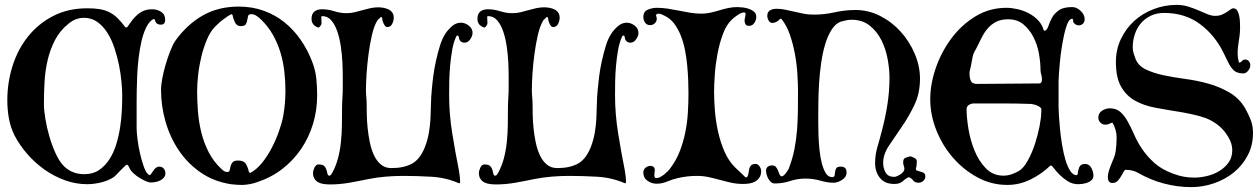

<svg xmlns="http://www.w3.org/2000/svg" viewBox="-20 -750 5166 787"><path d="M609 -672Q592 -663 580 -639Q568 -615 560.5 -583.5Q553 -552 548.5 -515Q544 -478 542.5 -443.5Q541 -409 540.5 -379Q540 -349 540 -331V-224Q540 -210 543.5 -180.5Q547 -151 554 -120.5Q561 -90 570.5 -64Q580 -38 593 -32L597 -34Q603 -43 612 -55Q621 -67 633 -67Q644 -67 651 -59Q658 -51 658 -40Q658 -30 652 -22.5Q646 -15 637 -10.5Q628 -6 618 -4Q608 -2 599 -2Q590 -2 577.5 -7.5Q565 -13 552 -21Q539 -29 528.5 -38.5Q518 -48 514 -55Q512 -59 508 -67Q504 -75 499 -75Q498 -75 490 -67.5Q482 -60 473 -50.5Q464 -41 455.5 -32.5Q447 -24 443 -22Q420 -8 391.5 -1.5Q363 5 337 5Q291 5 246.5 -11Q202 -27 163 -54.5Q124 -82 92.5 -118Q61 -154 40 -194Q23 -228 16.5 -264.5Q10 -301 10 -339Q10 -412 31.5 -480Q53 -548 95 -600.5Q137 -653 198 -684.5Q259 -716 338 -716Q367 -716 388.5 -712.5Q410 -709 428 -700Q446 -691 461.5 -676Q477 -661 494 -638H495H501Q511 -653 521 -666Q531 -679 543 -689.5Q555 -700 569.5 -706Q584 -712 604 -712Q624 -712 640.5 -701.5Q657 -691 657 -669Q657 -649 640 -649Q617 -649 615 -670ZM481 -358Q481 -381 478 -414Q475 -447 468 -482Q461 -517 449.5 -552Q438 -587 420.5 -615Q403 -643 379 -660Q355 -677 324 -677Q290 -677 261 -653Q225 -624 205 -585Q185 -546 175 -502.5Q165 -459 162.5 -413Q160 -367 160 -325Q160 -299 166 -262.5Q172 -226 183 -188.5Q194 -151 209.5 -118Q225 -85 244 -67Q261 -51 281.5 -43.5Q302 -36 325 -36Q361 -36 386 -53Q411 -70 428.5 -97Q446 -124 456.5 -158.5Q467 -193 472.5 -229Q478 -265 479.5 -299Q481 -333 481 -358Z M640 -383Q640 -400 645 -427.5Q650 -455 658.5 -484Q667 -513 677.5 -540Q688 -567 698 -582Q746 -649 810 -686Q874 -723 959 -723Q1014 -723 1061 -706Q1108 -689 1145.5 -659Q1183 -629 1212 -587.5Q1241 -546 1260 -496Q1273 -462 1276.5 -428.5Q1280 -395 1280 -359Q1280 -298 1263 -242Q1246 -186 1214 -139Q1182 -92 1136.5 -57Q1091 -22 1033 -3Q1019 2 1002.5 5Q986 8 972 8Q949 8 926 5Q856 -6 802.5 -43Q749 -80 713 -133.5Q677 -187 658.5 -251.5Q640 -316 640 -383ZM911 -45Q920 -45 921.5 -52.5Q923 -60 925 -68.5Q927 -77 933 -84.5Q939 -92 956 -92Q979 -92 987.5 -78.5Q996 -65 1000 -46L1004 -41L1007 -42Q1032 -55 1054.5 -83Q1077 -111 1094.5 -145Q1112 -179 1124 -213.5Q1136 -248 1141 -275Q1150 -326 1150 -378Q1150 -417 1145.5 -457Q1141 -497 1129.5 -535Q1118 -573 1098.5 -607.5Q1079 -642 1050 -670Q1042 -678 1031.5 -685Q1021 -692 1010 -692Q999 -692 997 -684.5Q995 -677 993.5 -667.5Q992 -658 987.5 -650.5Q983 -643 966 -643Q950 -643 942.5 -659.5Q935 -676 933 -689L930 -692Q923 -690 913.5 -683.5Q904 -677 894 -669.5Q884 -662 875.5 -654Q867 -646 862 -641Q842 -621 828 -587.5Q814 -554 805 -516.5Q796 -479 792 -441.5Q788 -404 788 -377Q788 -335 791.5 -291.5Q795 -248 805.5 -206Q816 -164 835.5 -126Q855 -88 887 -58Q892 -53 898 -49Q904 -45 911 -45Z M1401 -696Q1418 -696 1434.5 -700Q1451 -704 1466.5 -708.5Q1482 -713 1498 -716.5Q1514 -720 1530 -720Q1541 -720 1552 -718Q1563 -716 1572.5 -711.5Q1582 -707 1588 -698.5Q1594 -690 1594 -677Q1594 -665 1587.5 -652Q1581 -639 1567 -639Q1562 -639 1558.5 -643.5Q1555 -648 1552 -654.5Q1549 -661 1547.5 -667.5Q1546 -674 1546 -678L1541 -681Q1538 -676 1533.5 -673Q1529 -670 1526 -665Q1513 -643 1504.5 -606Q1496 -569 1490.5 -527.5Q1485 -486 1482.5 -447Q1480 -408 1480 -381Q1480 -366 1481.5 -351Q1483 -336 1483 -321Q1483 -305 1483.5 -279Q1484 -253 1487 -224Q1490 -195 1496 -166Q1502 -137 1513 -113.5Q1524 -90 1541.5 -75.5Q1559 -61 1584 -61Q1635 -61 1668.5 -79Q1702 -97 1722 -148Q1733 -177 1738 -206Q1743 -235 1744.5 -264.5Q1746 -294 1746.5 -323.5Q1747 -353 1750 -383Q1752 -407 1756 -438Q1760 -469 1767 -500.5Q1774 -532 1783 -561.5Q1792 -591 1805 -611Q1815 -627 1832 -642Q1849 -657 1869 -657Q1886 -657 1901.5 -645Q1917 -633 1917 -615Q1917 -603 1907.5 -589Q1898 -575 1884 -575Q1874 -575 1867.5 -581.5Q1861 -588 1861 -598L1858 -604H1854Q1852 -604 1851 -602Q1850 -600 1849 -598Q1839 -576 1833.5 -545Q1828 -514 1825 -480.5Q1822 -447 1821.5 -415Q1821 -383 1821 -359Q1821 -283 1833.5 -205Q1846 -127 1861 -52Q1863 -40 1864.5 -27.5Q1866 -15 1866 -3L1864 1H1861Q1808 -22 1749 -25.5Q1690 -29 1633 -29Q1598 -29 1561.5 -26Q1525 -23 1490 -16Q1452 -8 1412 -1Q1372 6 1334 6Q1322 6 1309 4.5Q1296 3 1286 -2Q1276 -7 1269.5 -16.5Q1263 -26 1263 -41Q1263 -50 1269 -63Q1275 -76 1286 -76Q1303 -76 1309.5 -69Q1316 -62 1318.5 -53Q1321 -44 1322.5 -37Q1324 -30 1330 -30Q1334 -30 1336.5 -33.5Q1339 -37 1341 -40Q1357 -69 1365.5 -101.5Q1374 -134 1377.5 -168.5Q1381 -203 1381.5 -237.5Q1382 -272 1382 -304Q1382 -326 1383.5 -347.5Q1385 -369 1385 -391Q1385 -406 1385 -433.5Q1385 -461 1383.5 -493.5Q1382 -526 1377 -560Q1372 -594 1362.5 -621.5Q1353 -649 1338 -666.5Q1323 -684 1300 -684Q1297 -684 1297 -679Q1297 -666 1298 -657Q1299 -648 1288 -638L1285 -637Q1257 -646 1257 -673Q1257 -693 1268.5 -702.5Q1280 -712 1300 -712Q1325 -712 1350 -704Q1375 -696 1401 -696Z M2081 -696Q2098 -696 2114.5 -700Q2131 -704 2146.5 -708.5Q2162 -713 2178 -716.5Q2194 -720 2210 -720Q2221 -720 2232 -718Q2243 -716 2252.5 -711.5Q2262 -707 2268 -698.5Q2274 -690 2274 -677Q2274 -665 2267.5 -652Q2261 -639 2247 -639Q2242 -639 2238.5 -643.5Q2235 -648 2232 -654.5Q2229 -661 2227.5 -667.5Q2226 -674 2226 -678L2221 -681Q2218 -676 2213.5 -673Q2209 -670 2206 -665Q2193 -643 2184.5 -606Q2176 -569 2170.5 -527.5Q2165 -486 2162.5 -447Q2160 -408 2160 -381Q2160 -366 2161.5 -351Q2163 -336 2163 -321Q2163 -305 2163.5 -279Q2164 -253 2167 -224Q2170 -195 2176 -166Q2182 -137 2193 -113.5Q2204 -90 2221.5 -75.5Q2239 -61 2264 -61Q2315 -61 2348.5 -79Q2382 -97 2402 -148Q2413 -177 2418 -206Q2423 -235 2424.5 -264.5Q2426 -294 2426.5 -323.5Q2427 -353 2430 -383Q2432 -407 2436 -438Q2440 -469 2447 -500.5Q2454 -532 2463 -561.5Q2472 -591 2485 -611Q2495 -627 2512 -642Q2529 -657 2549 -657Q2566 -657 2581.5 -645Q2597 -633 2597 -615Q2597 -603 2587.5 -589Q2578 -575 2564 -575Q2554 -575 2547.5 -581.5Q2541 -588 2541 -598L2538 -604H2534Q2532 -604 2531 -602Q2530 -600 2529 -598Q2519 -576 2513.5 -545Q2508 -514 2505 -480.5Q2502 -447 2501.5 -415Q2501 -383 2501 -359Q2501 -283 2513.5 -205Q2526 -127 2541 -52Q2543 -40 2544.5 -27.5Q2546 -15 2546 -3L2544 1H2541Q2488 -22 2429 -25.5Q2370 -29 2313 -29Q2278 -29 2241.5 -26Q2205 -23 2170 -16Q2132 -8 2092 -1Q2052 6 2014 6Q2002 6 1989 4.5Q1976 3 1966 -2Q1956 -7 1949.5 -16.5Q1943 -26 1943 -41Q1943 -50 1949 -63Q1955 -76 1966 -76Q1983 -76 1989.5 -69Q1996 -62 1998.5 -53Q2001 -44 2002.5 -37Q2004 -30 2010 -30Q2014 -30 2016.5 -33.5Q2019 -37 2021 -40Q2037 -69 2045.5 -101.5Q2054 -134 2057.5 -168.5Q2061 -203 2061.5 -237.5Q2062 -272 2062 -304Q2062 -326 2063.5 -347.5Q2065 -369 2065 -391Q2065 -406 2065 -433.5Q2065 -461 2063.5 -493.5Q2062 -526 2057 -560Q2052 -594 2042.5 -621.5Q2033 -649 2018 -666.5Q2003 -684 1980 -684Q1977 -684 1977 -679Q1977 -666 1978 -657Q1979 -648 1968 -638L1965 -637Q1937 -646 1937 -673Q1937 -693 1948.5 -702.5Q1960 -712 1980 -712Q2005 -712 2030 -704Q2055 -696 2081 -696Z M3030 -699Q3019 -699 3003 -688Q2987 -677 2979 -669Q2957 -648 2943 -610Q2929 -572 2921 -529.5Q2913 -487 2910 -445Q2907 -403 2907 -373Q2907 -337 2910.5 -294.5Q2914 -252 2923.5 -209.5Q2933 -167 2949.5 -129Q2966 -91 2992 -65Q3003 -54 3014 -44Q3025 -34 3036 -23L3043 -24V-25Q3047 -31 3048 -40Q3049 -49 3051 -57.5Q3053 -66 3058.5 -72Q3064 -78 3077 -78Q3087 -78 3093.5 -68Q3100 -58 3100 -49Q3100 -33 3093 -22.5Q3086 -12 3075.5 -6Q3065 0 3052 2Q3039 4 3026 4Q3001 4 2978 -1Q2955 -6 2931.5 -12.5Q2908 -19 2885 -24Q2862 -29 2837 -29Q2797 -29 2758 -20Q2736 -15 2715 -6Q2694 3 2671 3Q2651 3 2634 -9Q2617 -21 2617 -43Q2617 -55 2626 -62.5Q2635 -70 2646 -70Q2664 -70 2664 -52Q2664 -49 2663 -43.5Q2662 -38 2662 -32.5Q2662 -27 2663.5 -23.5Q2665 -20 2671 -20Q2678 -20 2686.5 -24.5Q2695 -29 2702.5 -35Q2710 -41 2717 -48Q2724 -55 2728 -61Q2752 -93 2766.5 -130.5Q2781 -168 2789 -207.5Q2797 -247 2799.5 -287.5Q2802 -328 2802 -367Q2802 -390 2801 -419Q2800 -448 2797 -480Q2794 -512 2788 -543.5Q2782 -575 2771 -603Q2760 -631 2744 -652.5Q2728 -674 2705 -685Q2699 -688 2692.5 -691Q2686 -694 2679 -694Q2677 -694 2675.5 -693.5Q2674 -693 2672 -693L2669 -687V-686Q2672 -680 2672 -673Q2672 -662 2664 -654.5Q2656 -647 2645 -647Q2631 -647 2624 -657.5Q2617 -668 2617 -680Q2617 -703 2635.5 -710.5Q2654 -718 2672 -718Q2695 -718 2717.5 -714.5Q2740 -711 2762.5 -706.5Q2785 -702 2808 -698Q2831 -694 2855 -694Q2874 -694 2892 -698Q2910 -702 2928 -707.5Q2946 -713 2964.5 -717Q2983 -721 3002 -721Q3011 -721 3024.5 -719.5Q3038 -718 3050.5 -713.5Q3063 -709 3071.5 -701.5Q3080 -694 3080 -681Q3080 -668 3072 -656Q3064 -644 3050 -644Q3040 -644 3036 -650Q3032 -656 3032 -665Q3032 -672 3034 -679Q3036 -686 3036 -693Q3036 -699 3030 -699Z M3487 -709Q3540 -709 3588 -684.5Q3636 -660 3672 -620Q3708 -580 3729.5 -529.5Q3751 -479 3751 -427Q3751 -367 3727.5 -318.5Q3704 -270 3675.5 -229Q3647 -188 3623.5 -152.5Q3600 -117 3600 -82Q3600 -61 3610 -43Q3620 -25 3645 -25Q3650 -25 3657 -28Q3664 -31 3671 -35.5Q3678 -40 3682.5 -46Q3687 -52 3687 -57Q3687 -64 3684.5 -70.5Q3682 -77 3682 -84Q3682 -99 3690 -102.5Q3698 -106 3710 -109H3713Q3720 -107 3729 -102Q3738 -97 3738 -89Q3738 -71 3734 -56L3736 -52Q3746 -48 3759.5 -44.5Q3773 -41 3773 -27Q3773 -16 3764.5 -8.5Q3756 -1 3745 -1Q3730 -1 3723 -10.5Q3716 -20 3705 -24Q3696 -20 3690.5 -15.5Q3685 -11 3679.5 -6.5Q3674 -2 3666.5 1Q3659 4 3645 4Q3607 4 3587 -20.5Q3567 -45 3567 -82Q3567 -116 3577 -149.5Q3587 -183 3595 -215Q3609 -267 3617.5 -322Q3626 -377 3626 -431Q3626 -466 3618.5 -507.5Q3611 -549 3593 -585Q3575 -621 3545 -645Q3515 -669 3471 -669Q3460 -669 3450 -667Q3440 -665 3429 -662Q3406 -655 3389.5 -629.5Q3373 -604 3362.5 -569Q3352 -534 3346 -492.5Q3340 -451 3337.5 -410.5Q3335 -370 3334.5 -335Q3334 -300 3334 -278Q3334 -268 3334 -245Q3334 -222 3335 -194Q3336 -166 3339 -136Q3342 -106 3348.5 -81Q3355 -56 3365 -40Q3375 -24 3391 -24Q3400 -24 3401 -30.5Q3402 -37 3403 -45.5Q3404 -54 3408 -60.5Q3412 -67 3427 -67Q3450 -67 3450 -43Q3450 -24 3431.5 -12.5Q3413 -1 3396 -1Q3372 -1 3342.5 -9.5Q3313 -18 3282 -18Q3249 -18 3218.5 -8Q3188 2 3156 2Q3147 2 3140.5 -3.5Q3134 -9 3129.5 -17Q3125 -25 3122.5 -34Q3120 -43 3120 -50Q3120 -61 3127 -66.5Q3134 -72 3145 -72Q3155 -72 3160.5 -65.5Q3166 -59 3169 -51Q3172 -43 3175 -36Q3178 -29 3183 -27Q3188 -27 3193 -31.5Q3198 -36 3202.5 -42Q3207 -48 3210.5 -54Q3214 -60 3215 -64Q3229 -101 3236.5 -139.5Q3244 -178 3247 -217Q3250 -256 3250.5 -295Q3251 -334 3251 -373Q3251 -405 3248.5 -446Q3246 -487 3238.5 -528Q3231 -569 3218 -607Q3205 -645 3184 -671V-672Q3183 -673 3179 -673Q3177 -673 3176 -672V-671Q3171 -665 3162.5 -660.5Q3154 -656 3146 -656Q3136 -656 3130.5 -666Q3125 -676 3125 -684Q3125 -701 3136 -707.5Q3147 -714 3163 -714Q3180 -714 3197.5 -710.5Q3215 -707 3234 -702.5Q3253 -698 3273 -694Q3293 -690 3315 -690Q3359 -690 3401 -699.5Q3443 -709 3487 -709Z M4105 -718Q4126 -718 4150.5 -712.5Q4175 -707 4197 -695.5Q4219 -684 4235.5 -666.5Q4252 -649 4258 -626L4262 -624H4264Q4273 -629 4278 -645Q4283 -661 4292.5 -678Q4302 -695 4320.5 -708Q4339 -721 4375 -721Q4393 -721 4409.5 -705.5Q4426 -690 4426 -671Q4426 -660 4419 -653Q4412 -646 4401 -646Q4393 -646 4385 -652.5Q4377 -659 4379 -669Q4378 -670 4377 -671.5Q4376 -673 4374 -673Q4372 -673 4371 -672H4370Q4361 -668 4354 -650Q4347 -632 4341.5 -606.5Q4336 -581 4331.5 -552Q4327 -523 4324.5 -496Q4322 -469 4320.5 -447.5Q4319 -426 4319 -416V-312Q4319 -301 4320.5 -276Q4322 -251 4325 -220Q4328 -189 4333.5 -156Q4339 -123 4347 -95.5Q4355 -68 4366.5 -50Q4378 -32 4393 -32H4394L4397 -35Q4398 -49 4403.5 -63.5Q4409 -78 4427 -78Q4445 -78 4453.5 -61.5Q4462 -45 4462 -30Q4462 -20 4455.5 -13Q4449 -6 4439 -2Q4429 2 4418 3.5Q4407 5 4399 5Q4376 5 4357 -7Q4338 -19 4324 -33Q4310 -47 4301 -59Q4292 -71 4289 -71H4285Q4250 -37 4204.5 -14.5Q4159 8 4109 8Q4043 8 3985.5 -23.5Q3928 -55 3885 -105Q3842 -155 3817.5 -217.5Q3793 -280 3793 -343Q3793 -406 3816 -472Q3839 -538 3880 -593Q3921 -648 3978.5 -683Q4036 -718 4105 -718ZM4112 -671Q4084 -671 4064 -661Q4044 -651 4029.5 -634.5Q4015 -618 4004.5 -597Q3994 -576 3983 -554Q3978 -545 3973.5 -536.5Q3969 -528 3967 -518Q3964 -504 3961.5 -489Q3959 -474 3955 -460Q3954 -456 3954 -448Q3954 -431 3959.5 -418.5Q3965 -406 3985 -406Q4048 -406 4111.5 -407Q4175 -408 4238 -408Q4246 -408 4248.5 -413Q4251 -418 4251 -425Q4251 -435 4248 -444.5Q4245 -454 4245 -464Q4245 -494 4238.5 -530.5Q4232 -567 4216 -598Q4200 -629 4175 -650Q4150 -671 4112 -671ZM3942 -302Q3942 -269 3949.5 -222.5Q3957 -176 3974.5 -133Q3992 -90 4021 -60Q4050 -30 4093 -30Q4110 -30 4126 -35.5Q4142 -41 4156 -49Q4176 -61 4193 -92Q4210 -123 4222 -159.5Q4234 -196 4241 -232Q4248 -268 4248 -290Q4248 -292 4248.5 -298.5Q4249 -305 4247 -307Q4239 -315 4227.5 -319Q4216 -323 4205 -324Q4147 -326 4088.5 -326Q4030 -326 3972 -326Q3961 -326 3951.5 -320Q3942 -314 3942 -302Z M4803 -730Q4828 -730 4850.5 -723Q4873 -716 4892.5 -707.5Q4912 -699 4929 -692Q4946 -685 4961 -685Q4977 -685 4988.5 -690Q5000 -695 5008.5 -700.5Q5017 -706 5023.5 -711Q5030 -716 5035 -716Q5046 -716 5051.5 -706.5Q5057 -697 5059.5 -684.5Q5062 -672 5062.5 -659Q5063 -646 5063 -639Q5063 -611 5058 -583.5Q5053 -556 5053 -529Q5053 -513 5058 -495L5061 -493Q5067 -495 5071.5 -500.5Q5076 -506 5084 -506Q5094 -506 5099.5 -498.5Q5105 -491 5105 -482Q5105 -471 5096 -460Q5087 -449 5076 -449Q5067 -449 5056.5 -451.5Q5046 -454 5039 -460Q5025 -473 5014.5 -494Q5004 -515 4996 -532Q4960 -606 4898.5 -651.5Q4837 -697 4752 -697Q4721 -697 4697 -685.5Q4673 -674 4656.5 -654.5Q4640 -635 4631.5 -609.5Q4623 -584 4623 -555Q4623 -544 4626.5 -532.5Q4630 -521 4634 -510Q4645 -481 4675.5 -466Q4706 -451 4747.5 -442Q4789 -433 4838 -426.5Q4887 -420 4933.5 -407Q4980 -394 5020 -370.5Q5060 -347 5084 -306Q5098 -281 5107 -257.5Q5116 -234 5116 -205Q5116 -154 5094 -112.5Q5072 -71 5036.5 -42.5Q5001 -14 4955.5 1.5Q4910 17 4863 17Q4806 17 4750 2Q4694 -13 4646 -41Q4623 -54 4594 -54Q4590 -54 4585.5 -45.5Q4581 -37 4575 -27Q4569 -17 4561 -8.5Q4553 0 4540 0Q4529 0 4525 -7Q4521 -14 4521 -23Q4521 -36 4525 -49Q4529 -62 4534.5 -75.5Q4540 -89 4545.5 -102.5Q4551 -116 4553 -129Q4555 -143 4556 -157.5Q4557 -172 4557 -186Q4557 -217 4541 -246L4537 -247Q4529 -244 4524.5 -241.5Q4520 -239 4510 -239Q4499 -239 4490.5 -247.5Q4482 -256 4482 -268Q4482 -286 4497 -296Q4512 -306 4529 -306Q4556 -306 4572.5 -291Q4589 -276 4602.5 -252Q4616 -228 4629 -198Q4642 -168 4662 -138.5Q4682 -109 4712 -82Q4742 -55 4789 -38Q4810 -30 4831 -26Q4852 -22 4875 -22Q4900 -22 4927.5 -28.5Q4955 -35 4978 -49Q5001 -63 5016 -84Q5031 -105 5031 -135Q5031 -161 5015 -188Q4999 -215 4979 -232Q4945 -261 4900.5 -273Q4856 -285 4808.5 -292.5Q4761 -300 4715.5 -308.5Q4670 -317 4634 -336.5Q4598 -356 4576 -393.5Q4554 -431 4554 -496Q4554 -547 4574.5 -590Q4595 -633 4629 -664Q4663 -695 4708.5 -712.5Q4754 -730 4803 -730Z"/></svg>

Font: Hoc Opus
Style: Regular
Weight: 400
Version: Version 1.001